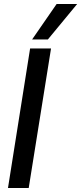

<svg xmlns="http://www.w3.org/2000/svg" viewBox="-20 -943 407 963"><path d="M20 0 131 -700H236L124 0ZM141 -745 264 -923H367L220 -745Z"/></svg>

Font: Georama Medium
Style: Italic
Weight: 500
Italic angle: -9°
Designer: Jean-Baptiste Levee
Foundry: Production Type
Version: Version 1.000